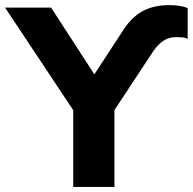

<svg xmlns="http://www.w3.org/2000/svg" viewBox="-39 -735 758 755"><path d="M249 0V-365L278 -258L-19 -705H162L335 -438H329L442 -611Q477 -667 521.5 -691Q566 -715 627 -715Q648 -715 667 -712Q686 -709 699 -703V-582Q689 -587 678.5 -588Q668 -589 653 -589Q627 -589 605.5 -576Q584 -563 564 -534L382 -258L411 -365V0Z"/></svg>

Font: Nunito Sans 8pt ExtraBold
Style: Regular
Weight: 800
Version: Version 3.101;gftools[0.9.27]